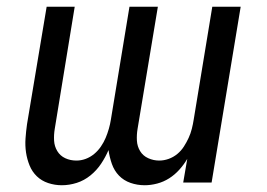

<svg xmlns="http://www.w3.org/2000/svg" viewBox="-20 -540 790 568"><path d="M163 8Q142 8 122.5 1.5Q103 -5 89 -18.5Q75 -32 67.5 -50.5Q60 -69 57 -89Q54 -109 55.5 -130.5Q57 -152 60 -173L118 -520H201L142 -159Q139 -141 140 -124Q141 -107 149.5 -93Q158 -79 173 -72Q188 -65 206 -65Q220 -65 233.5 -70Q247 -75 258.5 -84.5Q270 -94 278.5 -106.5Q287 -119 292.5 -132Q298 -145 302 -159Q306 -173 308 -186L363 -520H447L387 -159Q384 -141 385 -124Q386 -107 394.5 -93Q403 -79 418.5 -72Q434 -65 451 -65Q465 -65 479 -70Q493 -75 504.5 -84.5Q516 -94 524 -106.5Q532 -119 538 -132Q544 -145 547.5 -159Q551 -173 553 -186L608 -520H692L606 0H522L534 -70Q524 -53 510.5 -38Q497 -23 480.5 -12.5Q464 -2 445 3Q426 8 408 8Q408 8 408 8Q408 8 408 8Q386 8 366 1Q346 -6 332 -20.5Q318 -35 311 -55Q304 -75 301 -96Q292 -75 279 -55.5Q266 -36 247.5 -21Q229 -6 207 1Q185 8 163 8Q163 8 163 8Q163 8 163 8Z"/></svg>

Font: Zed Sans Extended
Style: Italic
Weight: 400
Width: 7
Italic angle: -9°
Designer: Belleve Invis
Foundry: Belleve Invis
Version: Version 1.0.0; ttfautohint (v1.8.4)